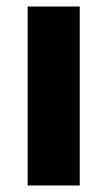

<svg xmlns="http://www.w3.org/2000/svg" viewBox="-20 -570 330 590"><path d="M225 0V-550H65V0Z"/></svg>

Font: Noto Sans Thai Looped SemiCondensed ExtraBold
Style: Regular
Weight: 800
Width: 4
Designer: Sasikarn Vongin, Ben Mitchell
Foundry: The Fontpad Ltd
Version: Version 1.001